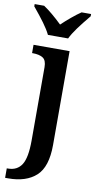

<svg xmlns="http://www.w3.org/2000/svg" viewBox="-122 -811 554 1096"><g transform="rotate(10 155.0 -263.0)"><path d="M-8 185H-1Q52 185 78 144.5Q104 104 104 4V-421Q104 -461 83 -474.5Q62 -488 23 -488H20V-536H229V8Q229 135 171.5 187.5Q114 240 10 240H-8ZM-14 -753V-766H41Q89 -734 149 -676Q173 -699 203.5 -724.5Q234 -750 258 -766H313V-753Q274 -706 248 -670.5Q222 -635 208 -606H91Q77 -635 51 -670.5Q25 -706 -14 -753Z"/></g></svg>

Font: Noto Serif SemiBold
Style: Regular
Weight: 600
Designer: Monotype Design Team
Foundry: Monotype Imaging Inc.
Version: Version 1.001